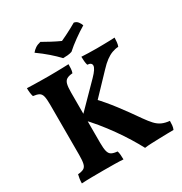

<svg xmlns="http://www.w3.org/2000/svg" viewBox="-202 -1034 1129 1191"><g transform="rotate(-30 362.0 -439.0)"><path d="M492 8Q472 -30 444 -75.5Q416 -121 382.5 -168Q349 -215 312.5 -259.5Q276 -304 240 -340L427 -530Q469 -573 469.5 -594.5Q470 -616 439 -618Q435 -631 433.5 -647.5Q432 -664 432 -679Q450 -678 480.5 -677Q511 -676 541 -676Q561 -676 586 -676.5Q611 -677 634 -677.5Q657 -678 670 -679Q670 -665 668 -647Q666 -629 661 -618Q638 -617 615.5 -608.5Q593 -600 570 -583Q547 -566 520 -537L355 -364L373 -410Q423 -357 471 -294Q519 -231 568 -160Q592 -126 611.5 -105Q631 -84 654 -73.5Q677 -63 709 -60Q709 -44 707.5 -28.5Q706 -13 700 0Q681 0 653.5 0.5Q626 1 595.5 2Q565 3 538 4Q511 5 492 8ZM42 3Q42 -13 44.5 -30Q47 -47 50 -58Q77 -60 91.5 -68Q106 -76 111 -97.5Q116 -119 116 -158V-519Q116 -558 111 -578.5Q106 -599 91.5 -607Q77 -615 50 -618Q46 -629 44 -646Q42 -663 42 -679Q60 -678 86.5 -677.5Q113 -677 142 -676.5Q171 -676 194 -676Q217 -676 243 -676.5Q269 -677 294.5 -677.5Q320 -678 340 -679Q340 -662 339 -647Q338 -632 333 -618Q306 -616 291.5 -607.5Q277 -599 271.5 -578.5Q266 -558 266 -519V-158Q266 -119 271.5 -97.5Q277 -76 292 -68Q307 -60 333 -58Q337 -48 338.5 -31Q340 -14 340 3Q314 1 277 0.5Q240 0 199 0Q158 0 115.5 0.5Q73 1 42 3ZM330 -728Q304 -756 269.5 -786Q235 -816 193 -846Q204 -860 219.5 -870.5Q235 -881 258 -886Q284 -871 316 -854Q348 -837 377 -824Q393 -831 415 -842Q437 -853 459.5 -865Q482 -877 497 -886Q515 -883 525.5 -869Q536 -855 540 -842Q503 -820 463.5 -791.5Q424 -763 394 -736Q379 -731 363 -729.5Q347 -728 330 -728Z"/></g></svg>

Font: Vollkorn
Style: Bold
Weight: 700
Designer: Friedrich Althausen
Foundry: Friedrich Althausen
Version: Version 5.000